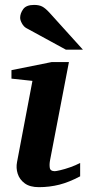

<svg xmlns="http://www.w3.org/2000/svg" viewBox="-20 -754 359 786"><path d="M308.1 -32.2Q263.2 -8.3 222.9 2Q182.6 12.2 139.2 12.2Q102.5 12.2 81.3 -3.4Q60.1 -19 52.5 -42.7Q44.9 -66.4 49.8 -90.8L112.8 -422.9L26.9 -432.1V-466.8L191.9 -500H262.2L185.1 -99.1Q181.6 -81.1 183.8 -67.1Q186 -53.2 204.1 -53.2Q209.5 -53.2 227.3 -57.4Q245.1 -61.5 267.3 -69.3Q289.6 -77.1 308.1 -86.9ZM319.3 -550.8H249.5L87.4 -639.2Q77.1 -645 69.8 -658.2Q62.5 -671.4 62.5 -681.2Q62.5 -699.2 75 -716.6Q87.4 -733.9 119.6 -733.9Q139.6 -733.9 152.6 -727.3Q165.5 -720.7 182.6 -702.1Z"/></svg>

Font: Charis
Style: Bold Italic
Weight: 700
Italic angle: -11°
Designer: Walt Agee, Miriam Martin, Annie Olsen, Victor Gaultney, Lorna Priest, Alan Ward, Bob Hallissy, Martin Hosken, Sharon Cor
Foundry: SIL Global
Version: Version 7.000